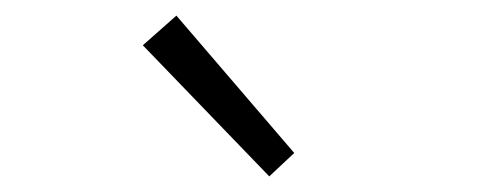

<svg xmlns="http://www.w3.org/2000/svg" viewBox="-20 -861 634 246"><path d="M325 -635 357 -665 206 -841 163 -803Z"/></svg>

Font: Spoqa Han Sans Neo Light
Style: Regular
Weight: 300
Designer: [Spoqa Han Sans Neo] Dong-huui Kim  Younghwa Kang  Yujin Lee  [Noto Sans] Ryoko NISHIZUKA  (kana & ideographs); Paul D. 
Foundry: Spoqa (http://www.spoqa-han-sans.com)
Version: Version 1.000